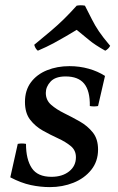

<svg xmlns="http://www.w3.org/2000/svg" viewBox="-20 -712 459 746"><path d="M174 15Q137 15 99.5 7Q62 -1 20 -23L49 -153Q65 -156 81 -153Q81 -93 103.5 -59Q126 -25 180 -25Q222 -25 248.5 -46Q275 -67 275 -101Q275 -128 255 -144.5Q235 -161 205.5 -174.5Q176 -188 146.5 -204.5Q117 -221 97 -247Q77 -273 77 -316Q77 -361 100 -392Q123 -423 162.5 -439Q202 -455 250 -455Q289 -455 324.5 -445Q360 -435 388 -417L361 -300Q345 -297 329 -300Q330 -359 307 -387Q284 -415 235 -415Q195 -415 176.5 -395Q158 -375 158 -351Q158 -323 178.5 -305Q199 -287 229.5 -272Q260 -257 290 -240Q320 -223 340.5 -197.5Q361 -172 361 -131Q361 -85 334.5 -52Q308 -19 265.5 -2Q223 15 174 15ZM127 -515Q121 -520 118 -525.5Q115 -531 113 -538Q152 -570 178.5 -592.5Q205 -615 228 -637.5Q251 -660 278 -690Q294 -693 310 -690Q326 -659 337.5 -636Q349 -613 364.5 -590Q380 -567 408 -534Q402 -522 389 -515Q348 -538 326 -556.5Q304 -575 278 -596Q258 -584 236 -571Q214 -558 188 -544Q162 -530 127 -515Z"/></svg>

Font: Poltawski Nowy
Style: Italic
Weight: 400
Italic angle: -12°
Designer: Adam Pótawski, Mateusz Machalski, Borys Kosmynka, Ania Wieluska
Foundry: Capitalics.wtf
Version: Version 1.001;gftools[0.9.25]